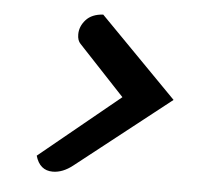

<svg xmlns="http://www.w3.org/2000/svg" viewBox="-41 -522 641 555"><g transform="rotate(5 279.5 -244.5)"><path d="M131 -12Q93 -12 81 -54L313 -244L179 -387Q170 -396 170 -414Q170 -437 187 -456Q204 -475 237 -477L461 -249L189 -35Q160 -12 131 -12Z"/></g></svg>

Font: Sansita Swashed Medium
Style: Regular
Weight: 500
Designer: Pablo Cosgaya
Foundry: Omnibus-Type
Version: Version 1.003; ttfautohint (v1.8.3)